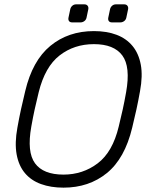

<svg xmlns="http://www.w3.org/2000/svg" viewBox="-20 -853 702 883"><path d="M272 10Q214 10 168.5 -6.5Q123 -23 94.5 -57Q66 -91 56.5 -143Q47 -195 60 -266Q68 -311 76.5 -350Q85 -389 96 -434Q129 -574 211.5 -642Q294 -710 412 -710Q471 -710 516 -693Q561 -676 589.5 -641.5Q618 -607 627.5 -555.5Q637 -504 624 -434Q616 -389 607.5 -350Q599 -311 588 -266Q554 -124 471.5 -57Q389 10 272 10ZM272 -50Q361 -50 429.5 -102Q498 -154 526 -271Q537 -316 544.5 -350Q552 -384 560 -429Q581 -546 542.5 -598Q504 -650 412 -650Q321 -650 254 -598Q187 -546 158 -429Q147 -384 139.5 -350Q132 -316 124 -271Q103 -154 141 -102Q179 -50 272 -50ZM495 -750Q485 -750 480.5 -756Q476 -762 478 -772L486 -810Q488 -820 495.5 -826.5Q503 -833 513 -833H551Q561 -833 566 -826.5Q571 -820 569 -810L561 -772Q559 -762 551 -756Q543 -750 533 -750ZM312 -750Q302 -750 297.5 -756Q293 -762 295 -772L303 -810Q305 -820 312.5 -826.5Q320 -833 330 -833H368Q378 -833 383 -826.5Q388 -820 386 -810L378 -772Q376 -762 368 -756Q360 -750 350 -750Z"/></svg>

Font: Rubik Light
Style: Italic
Weight: 300
Italic angle: -12°
Designer: Hubert and Fischer
Foundry: Hubert and Fischer
Version: Version 2.300;gftools[0.9.30]